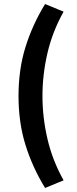

<svg xmlns="http://www.w3.org/2000/svg" viewBox="-20 -755 384 954"><path d="M204 179Q141 76 106.5 -35Q72 -146 72 -278Q72 -410 106.5 -521Q141 -632 204 -735L296 -697Q241 -599 216 -492Q191 -385 191 -278Q191 -171 216 -64Q241 43 296 141Z"/></svg>

Font: Font
Style: ¶
Weight: 700
Designer: Paul D. Hunt
Foundry: Adobe Systems Incorporated
Version: Version 3.000